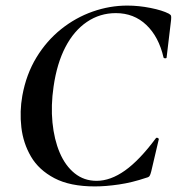

<svg xmlns="http://www.w3.org/2000/svg" viewBox="-20 -656 634 688"><path d="M320 12Q231 12 175 -17.5Q119 -47 91 -95Q63 -143 56.5 -200Q50 -257 60 -313Q74 -390 110.5 -450Q147 -510 199 -551.5Q251 -593 312 -614.5Q373 -636 436 -636Q477 -636 519.5 -627.5Q562 -619 585 -607Q592 -603 593 -599Q594 -595 593 -584L577 -450Q577 -447 572 -447Q567 -447 566 -450Q549 -524 504.5 -566.5Q460 -609 395 -609Q338 -609 291.5 -577.5Q245 -546 214.5 -487.5Q184 -429 172 -346Q162 -278 168 -217Q174 -156 194 -109Q214 -62 247.5 -35Q281 -8 326 -8Q376 -8 428 -45Q480 -82 538 -160Q541 -164 545.5 -161.5Q550 -159 549 -157L522 -42Q519 -30 516 -25.5Q513 -21 504 -19Q454 -2 406.5 5Q359 12 320 12Z"/></svg>

Font: Cormorant Infant Light
Style: Bold Italic
Weight: 700
Italic angle: -10°
Version: Version 4.001